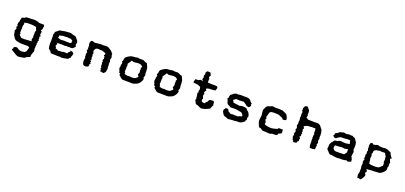

<svg xmlns="http://www.w3.org/2000/svg" viewBox="29 -1747 6537 3098"><g transform="rotate(20 3298.0 -198.0)"><path d="M367.2 -420.9C352.5 -423.8 337.9 -425.8 326.2 -425.8H322.3C309.6 -424.8 301.8 -424.8 297.9 -423.8C293 -422.9 286.1 -422.9 274.4 -422.9C262.7 -423.8 246.1 -422.9 223.6 -420.9C207 -418.9 198.2 -418.9 196.3 -420.9C194.3 -421.9 186.5 -416 171.9 -403.3C168 -400.4 163.1 -399.4 155.3 -398.4C147.5 -397.5 136.7 -393.6 124 -386.7C117.2 -359.4 113.3 -345.7 113.3 -344.7C113.3 -343.8 112.3 -335.9 110.4 -318.4C109.4 -314.5 108.4 -310.5 104.5 -306.6C100.6 -303.7 98.6 -293 96.7 -274.4C95.7 -264.6 95.7 -258.8 94.7 -257.8C93.8 -255.9 98.6 -250 109.4 -239.3C94.7 -227.5 88.9 -219.7 92.8 -213.9C96.7 -209 99.6 -203.1 102.5 -198.2C104.5 -195.3 104.5 -191.4 101.6 -184.6C98.6 -177.7 93.8 -168.9 87.9 -157.2C86.9 -155.3 86.9 -154.3 86.9 -152.3C86.9 -149.4 87.9 -145.5 90.8 -141.6C94.7 -135.7 97.7 -122.1 98.6 -101.6C98.6 -94.7 101.6 -85.9 108.4 -75.2C114.3 -64.5 118.2 -56.6 121.1 -52.7C127 -42 131.8 -35.2 134.8 -32.2C138.7 -29.3 145.5 -23.4 153.3 -15.6C157.2 -11.7 161.1 -9.8 166 -8.8C170.9 -7.8 187.5 -3.9 213.9 2.9C224.6 5.9 236.3 6.8 251 7.8C264.6 8.8 274.4 8.8 278.3 8.8C294.9 9.8 304.7 8.8 307.6 8.8C310.5 9.8 323.2 9.8 344.7 8.8C366.2 7.8 378.9 8.8 380.9 10.7C382.8 11.7 388.7 16.6 401.4 25.4C395.5 46.9 391.6 61.5 389.6 68.4C387.7 75.2 385.7 84 382.8 94.7C376 99.6 372.1 101.6 371.1 102.5C370.1 101.6 367.2 107.4 361.3 116.2C336.9 121.1 324.2 123 321.3 124C318.4 125 308.6 125 291 124C268.6 118.2 257.8 115.2 256.8 115.2C254.9 114.3 246.1 108.4 231.4 96.7C222.7 89.8 212.9 86.9 201.2 89.8C188.5 92.8 176.8 96.7 165 101.6C164.1 114.3 164.1 120.1 164.1 121.1C164.1 122.1 159.2 130.9 148.4 148.4C156.2 156.2 160.2 159.2 161.1 160.2C162.1 160.2 170.9 166 187.5 174.8C191.4 176.8 199.2 181.6 210.9 189.5C222.7 196.3 230.5 201.2 235.4 204.1C248 211.9 257.8 216.8 263.7 217.8C269.5 218.8 279.3 220.7 293 222.7C294.9 222.7 304.7 220.7 322.3 217.8C340.8 213.9 352.5 212.9 359.4 211.9C374 210.9 386.7 207 395.5 200.2C404.3 193.4 409.2 187.5 412.1 185.5C415 181.6 418.9 180.7 421.9 180.7C424.8 179.7 440.4 173.8 469.7 161.1C470.7 144.5 469.7 135.7 469.7 134.8C469.7 133.8 472.7 125 477.5 106.4C476.6 105.5 479.5 97.7 485.4 83C491.2 69.3 494.1 61.5 495.1 60.5C497.1 56.6 497.1 51.8 495.1 45.9C494.1 40 492.2 28.3 490.2 11.7C489.3 4.9 490.2 1 492.2 -1C494.1 -2.9 494.1 -9.8 490.2 -23.4C489.3 -25.4 490.2 -31.2 493.2 -42C495.1 -52.7 496.1 -61.5 497.1 -68.4C498 -73.2 496.1 -76.2 492.2 -79.1C488.3 -81.1 491.2 -87.9 502.9 -98.6C497.1 -106.4 494.1 -112.3 495.1 -114.3C496.1 -117.2 501 -124 508.8 -136.7C510.7 -138.7 507.8 -141.6 502.9 -146.5C498 -151.4 498 -161.1 503.9 -176.8C501 -181.6 498 -185.5 496.1 -188.5C494.1 -191.4 499 -197.3 509.8 -209C511.7 -211.9 513.7 -212.9 513.7 -214.8C514.6 -217.8 510.7 -219.7 504.9 -220.7C496.1 -221.7 493.2 -231.4 499 -252C504.9 -273.4 505.9 -285.2 500 -289.1C494.1 -293 489.3 -297.9 483.4 -302.7C480.5 -304.7 481.4 -304.7 486.3 -306.6C490.2 -308.6 496.1 -316.4 502.9 -330.1C504.9 -333 503.9 -336.9 502.9 -342.8C501 -348.6 502.9 -360.4 509.8 -377C511.7 -380.9 510.7 -382.8 504.9 -384.8C500 -385.7 500 -391.6 506.8 -402.3C479.5 -403.3 463.9 -404.3 459 -404.3H420.9C417 -404.3 411.1 -406.2 405.3 -410.2C399.4 -414.1 386.7 -417 367.2 -420.9ZM188.5 -325.2C219.7 -333 236.3 -336.9 237.3 -336.9H276.4H313.5C331.1 -336.9 344.7 -335.9 352.5 -334C368.2 -331.1 378.9 -328.1 385.7 -326.2C392.6 -323.2 396.5 -321.3 396.5 -318.4C397.5 -302.7 400.4 -293 406.2 -287.1C412.1 -282.2 414.1 -277.3 412.1 -273.4C403.3 -251 399.4 -239.3 400.4 -238.3C401.4 -236.3 400.4 -235.4 401.4 -234.4C405.3 -216.8 406.2 -208 404.3 -207C402.3 -206.1 401.4 -201.2 401.4 -191.4C400.4 -176.8 400.4 -168 403.3 -163.1C406.2 -158.2 407.2 -153.3 405.3 -149.4C397.5 -131.8 392.6 -121.1 393.6 -119.1C394.5 -117.2 398.4 -106.4 403.3 -83H392.6C391.6 -82 390.6 -82 389.6 -83C343.8 -81.1 316.4 -79.1 307.6 -78.1C299.8 -77.1 291 -76.2 281.2 -76.2C267.6 -76.2 254.9 -76.2 242.2 -77.1C229.5 -77.1 220.7 -80.1 215.8 -86.9C205.1 -101.6 196.3 -110.4 190.4 -113.3C184.6 -115.2 183.6 -118.2 186.5 -122.1C194.3 -134.8 195.3 -140.6 190.4 -142.6C185.5 -143.6 182.6 -148.4 182.6 -155.3C182.6 -164.1 183.6 -173.8 182.6 -181.6C181.6 -189.5 181.6 -196.3 182.6 -202.1C187.5 -219.7 188.5 -230.5 186.5 -232.4C184.6 -234.4 182.6 -239.3 183.6 -248C185.5 -266.6 186.5 -276.4 186.5 -277.3C185.5 -277.3 189.5 -286.1 197.3 -306.6C190.4 -314.5 186.5 -320.3 187.5 -321.3C187.5 -322.3 187.5 -323.2 188.5 -325.2Z M966.8 -421.9C960 -424.8 952.1 -425.8 943.4 -425.8C938.5 -425.8 932.6 -425.8 925.8 -424.8C909.2 -422.9 886.7 -420.9 856.4 -419.9C854.5 -419.9 845.7 -418 829.1 -414.1C812.5 -411.1 801.8 -409.2 794.9 -408.2C777.3 -406.2 766.6 -403.3 762.7 -400.4C759.8 -397.5 752.9 -392.6 744.1 -385.7C740.2 -382.8 733.4 -377 725.6 -369.1C716.8 -362.3 710 -358.4 706.1 -354.5C700.2 -349.6 699.2 -344.7 704.1 -340.8C709 -336.9 705.1 -327.1 692.4 -310.5C691.4 -308.6 690.4 -307.6 690.4 -306.6C689.5 -305.7 690.4 -305.7 693.4 -304.7C697.3 -303.7 699.2 -302.7 696.3 -300.8V-275.4C697.3 -268.6 696.3 -258.8 696.3 -246.1C697.3 -196.3 698.2 -171.9 696.3 -170.9C695.3 -170.9 694.3 -157.2 695.3 -130.9C695.3 -128.9 696.3 -120.1 699.2 -104.5C702.1 -88.9 703.1 -78.1 704.1 -74.2C705.1 -71.3 707 -66.4 712.9 -61.5C717.8 -56.6 725.6 -49.8 737.3 -42H740.2C742.2 -41 747.1 -31.2 758.8 -10.7C780.3 -8.8 791 -7.8 792 -6.8H819.3C830.1 -6.8 835 -6.8 835.9 -5.9C836.9 -4.9 852.5 -3.9 883.8 -3.9C899.4 -3.9 907.2 -3.9 908.2 -5.9C909.2 -7.8 920.9 -5.9 943.4 0H946.3C950.2 0 957 -1 967.8 -2.9C981.4 -4.9 992.2 -6.8 1001 -7.8C1011.7 -8.8 1022.5 -10.7 1035.2 -14.6C1047.9 -18.6 1054.7 -20.5 1055.7 -20.5C1058.6 -21.5 1059.6 -25.4 1061.5 -30.3C1062.5 -34.2 1070.3 -41 1085.9 -49.8C1087.9 -51.8 1087.9 -53.7 1085.9 -58.6C1084 -63.5 1087.9 -73.2 1097.7 -87.9C1099.6 -91.8 1100.6 -95.7 1098.6 -99.6C1096.7 -103.5 1100.6 -110.4 1108.4 -122.1C1094.7 -139.6 1086.9 -148.4 1085 -148.4C1084 -148.4 1068.4 -152.3 1040 -160.2L1043 -155.3C1042 -156.2 1044.9 -152.3 1050.8 -144.5C1033.2 -129.9 1024.4 -123 1023.4 -123C1024.4 -122.1 1020.5 -115.2 1011.7 -102.5C1008.8 -97.7 1004.9 -95.7 1000 -96.7C995.1 -98.6 979.5 -98.6 950.2 -99.6C942.4 -99.6 938.5 -98.6 937.5 -95.7C936.5 -93.8 926.8 -91.8 908.2 -90.8C896.5 -89.8 890.6 -90.8 889.6 -93.8C888.7 -95.7 878.9 -92.8 858.4 -85.9C855.5 -84 851.6 -86.9 846.7 -92.8C841.8 -98.6 829.1 -104.5 806.6 -108.4C802.7 -108.4 801.8 -110.4 806.6 -114.3C810.5 -119.1 806.6 -129.9 793.9 -144.5C792 -146.5 791 -148.4 792 -152.3C793 -156.2 798.8 -167 809.6 -186.5L797.9 -196.3L792 -200.2C823.2 -201.2 842.8 -201.2 849.6 -202.1C855.5 -202.1 871.1 -202.1 895.5 -201.2C911.1 -200.2 919.9 -200.2 920.9 -198.2C921.9 -196.3 933.6 -199.2 958 -204.1C965.8 -206.1 971.7 -205.1 972.7 -202.1C973.6 -199.2 985.4 -200.2 1009.8 -203.1C1018.6 -205.1 1025.4 -204.1 1027.3 -201.2C1029.3 -198.2 1042 -200.2 1065.4 -206.1L1089.8 -229.5C1091.8 -231.4 1095.7 -236.3 1103.5 -245.1C1097.7 -259.8 1094.7 -266.6 1093.8 -267.6C1093.8 -268.6 1093.8 -270.5 1092.8 -274.4C1091.8 -278.3 1091.8 -281.2 1093.8 -285.2C1095.7 -288.1 1096.7 -299.8 1100.6 -320.3C1093.8 -335 1090.8 -341.8 1090.8 -342.8C1090.8 -343.8 1085.9 -350.6 1075.2 -364.3C1071.3 -368.2 1070.3 -369.1 1069.3 -369.1C1068.4 -370.1 1064.5 -376 1056.6 -386.7C1052.7 -393.6 1046.9 -397.5 1041 -400.4C1035.2 -402.3 1028.3 -404.3 1021.5 -406.2C1013.7 -409.2 1008.8 -411.1 1005.9 -409.2C1003.9 -407.2 990.2 -411.1 966.8 -421.9ZM908.2 -340.8C922.9 -343.8 931.6 -343.8 934.6 -340.8C937.5 -338.9 943.4 -337.9 954.1 -337.9C975.6 -338.9 986.3 -338.9 987.3 -336.9C988.3 -335 1000 -328.1 1022.5 -313.5C1016.6 -309.6 1013.7 -307.6 1014.6 -306.6C1014.6 -304.7 1014.6 -296.9 1016.6 -281.2C1010.7 -277.3 1007.8 -274.4 1006.8 -274.4C1006.8 -275.4 1004.9 -273.4 1001 -269.5C955.1 -268.6 930.7 -268.6 928.7 -269.5C926.8 -270.5 920.9 -270.5 910.2 -271.5C874 -272.5 856.4 -271.5 855.5 -268.6C855.5 -265.6 850.6 -265.6 839.8 -268.6C820.3 -272.5 811.5 -274.4 810.5 -275.4C809.6 -275.4 800.8 -279.3 783.2 -286.1C790 -301.8 793 -309.6 793 -310.5C793 -311.5 793 -316.4 792 -327.1C825.2 -332 841.8 -335.9 843.8 -337.9C845.7 -339.8 849.6 -340.8 858.4 -339.8C862.3 -338.9 870.1 -339.8 880.9 -339.8C890.6 -338.9 899.4 -338.9 908.2 -340.8Z M1357.4 -414.1C1347.7 -415 1341.8 -417 1340.8 -420.9C1339.8 -422.9 1336.9 -423.8 1331.1 -423.8C1325.2 -423.8 1317.4 -422.9 1306.6 -420.9C1299.8 -409.2 1295.9 -403.3 1295.9 -402.3C1296.9 -401.4 1293.9 -393.6 1290 -377C1291 -359.4 1292 -350.6 1292 -349.6C1291 -348.6 1293.9 -343.8 1299.8 -333C1302.7 -327.1 1302.7 -324.2 1298.8 -323.2C1294.9 -322.3 1294.9 -312.5 1298.8 -293.9C1300.8 -284.2 1299.8 -274.4 1296.9 -266.6C1293.9 -258.8 1292 -252.9 1291 -250C1289.1 -246.1 1291 -244.1 1296.9 -241.2C1302.7 -238.3 1306.6 -229.5 1305.7 -215.8C1304.7 -211.9 1302.7 -208 1298.8 -204.1C1294.9 -200.2 1294.9 -190.4 1299.8 -173.8C1298.8 -153.3 1298.8 -143.6 1299.8 -142.6C1299.8 -141.6 1301.8 -136.7 1307.6 -128.9C1309.6 -126 1309.6 -121.1 1305.7 -116.2C1301.8 -111.3 1299.8 -99.6 1300.8 -83C1300.8 -70.3 1300.8 -64.5 1299.8 -63.5C1298.8 -61.5 1301.8 -46.9 1309.6 -18.6H1313.5L1325.2 -5.9C1348.6 -2 1359.4 0 1360.4 0C1361.3 -1 1375 -4.9 1402.3 -13.7V-24.4C1403.3 -25.4 1406.2 -28.3 1412.1 -35.2C1412.1 -36.1 1409.2 -37.1 1403.3 -40C1398.4 -43 1401.4 -47.9 1412.1 -56.6C1420.9 -63.5 1422.9 -70.3 1418 -76.2C1414.1 -82 1411.1 -86.9 1408.2 -89.8C1418 -99.6 1419.9 -105.5 1414.1 -108.4C1408.2 -111.3 1404.3 -113.3 1400.4 -116.2C1397.5 -118.2 1399.4 -121.1 1406.2 -123C1413.1 -125 1414.1 -135.7 1408.2 -155.3C1404.3 -168.9 1401.4 -176.8 1402.3 -179.7C1403.3 -181.6 1406.2 -187.5 1410.2 -196.3C1412.1 -200.2 1410.2 -203.1 1403.3 -205.1C1396.5 -207 1397.5 -214.8 1405.3 -229.5C1407.2 -232.4 1408.2 -237.3 1406.2 -244.1C1404.3 -252 1401.4 -262.7 1396.5 -276.4C1393.6 -284.2 1395.5 -293 1401.4 -300.8L1415 -321.3C1424.8 -327.1 1429.7 -331.1 1429.7 -332C1430.7 -332 1440.4 -333 1459 -335.9C1469.7 -337.9 1474.6 -336.9 1475.6 -334C1476.6 -331.1 1491.2 -331.1 1520.5 -333C1523.4 -333 1534.2 -330.1 1551.8 -323.2C1569.3 -317.4 1581.1 -312.5 1585.9 -310.5C1590.8 -297.9 1591.8 -292 1590.8 -291C1589.8 -290 1587.9 -288.1 1585 -283.2C1583 -279.3 1581.1 -275.4 1578.1 -271.5C1575.2 -266.6 1581.1 -260.7 1594.7 -253.9C1596.7 -252.9 1596.7 -251 1593.8 -248C1591.8 -244.1 1593.8 -234.4 1597.7 -219.7C1599.6 -212.9 1596.7 -209 1591.8 -209C1585.9 -208 1584 -201.2 1585 -185.5C1585.9 -181.6 1587.9 -178.7 1592.8 -176.8C1597.7 -174.8 1596.7 -169.9 1589.8 -161.1C1586.9 -158.2 1586.9 -155.3 1589.8 -151.4C1591.8 -147.5 1592.8 -136.7 1594.7 -116.2C1595.7 -105.5 1595.7 -98.6 1592.8 -97.7C1590.8 -95.7 1595.7 -85 1607.4 -63.5C1604.5 -61.5 1601.6 -58.6 1598.6 -54.7C1594.7 -50.8 1601.6 -42 1618.2 -26.4C1609.4 -22.5 1605.5 -21.5 1604.5 -20.5C1603.5 -20.5 1601.6 -16.6 1597.7 -10.7C1625 -4.9 1641.6 -2.9 1645.5 -2C1649.4 -1 1656.2 0 1667 2C1683.6 -13.7 1691.4 -20.5 1691.4 -21.5C1691.4 -22.5 1695.3 -28.3 1702.1 -41C1703.1 -43 1703.1 -45.9 1701.2 -50.8C1700.2 -55.7 1702.1 -66.4 1708 -83V-86.9C1708 -90.8 1707 -94.7 1705.1 -99.6C1702.1 -105.5 1701.2 -118.2 1704.1 -136.7C1705.1 -143.6 1705.1 -146.5 1703.1 -147.5C1701.2 -147.5 1701.2 -159.2 1700.2 -181.6C1700.2 -192.4 1701.2 -197.3 1704.1 -198.2C1707 -199.2 1705.1 -210 1696.3 -228.5C1694.3 -232.4 1693.4 -236.3 1695.3 -239.3C1697.3 -243.2 1700.2 -253.9 1705.1 -271.5C1706.1 -274.4 1706.1 -277.3 1704.1 -281.2C1702.1 -285.2 1700.2 -294.9 1696.3 -310.5C1693.4 -323.2 1693.4 -331.1 1696.3 -333C1699.2 -335.9 1692.4 -341.8 1678.7 -354.5C1669.9 -367.2 1666 -373 1665 -374C1664.1 -375 1658.2 -379.9 1645.5 -388.7C1613.3 -411.1 1590.8 -422.9 1580.1 -421.9C1569.3 -420.9 1558.6 -420.9 1546.9 -421.9C1535.2 -421.9 1529.3 -421.9 1527.3 -419.9C1526.4 -418 1511.7 -418.9 1483.4 -421.9C1472.7 -422.9 1467.8 -422.9 1467.8 -421.9C1466.8 -419.9 1449.2 -418.9 1415 -417C1403.3 -416 1396.5 -416 1395.5 -413.1C1394.5 -411.1 1382.8 -411.1 1357.4 -414.1Z M2142.6 -416C2131.8 -416 2123 -418 2115.2 -420.9C2113.3 -421.9 2110.4 -421.9 2106.4 -421.9C2098.6 -421.9 2087.9 -419.9 2074.2 -416C2066.4 -413.1 2061.5 -413.1 2059.6 -414.1C2058.6 -415 2043.9 -413.1 2015.6 -410.2C2005.9 -409.2 1996.1 -407.2 1985.4 -402.3L1961.9 -390.6C1953.1 -385.7 1944.3 -379.9 1935.5 -373C1926.8 -367.2 1921.9 -363.3 1918.9 -360.4C1913.1 -355.5 1909.2 -350.6 1906.2 -345.7C1903.3 -339.8 1901.4 -332 1899.4 -321.3C1898.4 -311.5 1898.4 -306.6 1899.4 -305.7C1901.4 -303.7 1896.5 -295.9 1887.7 -281.2C1882.8 -274.4 1884.8 -268.6 1891.6 -266.6C1898.4 -264.6 1899.4 -254.9 1894.5 -236.3C1892.6 -227.5 1890.6 -222.7 1888.7 -222.7C1885.7 -221.7 1886.7 -213.9 1890.6 -198.2C1891.6 -195.3 1890.6 -193.4 1887.7 -189.5C1884.8 -186.5 1883.8 -180.7 1883.8 -170.9V-160.2C1887.7 -147.5 1888.7 -141.6 1888.7 -140.6C1887.7 -139.6 1892.6 -131.8 1901.4 -116.2C1904.3 -113.3 1903.3 -109.4 1899.4 -104.5C1895.5 -98.6 1905.3 -90.8 1927.7 -81.1C1923.8 -76.2 1921.9 -73.2 1919.9 -71.3C1918 -69.3 1920.9 -62.5 1927.7 -53.7C1933.6 -46.9 1941.4 -40 1949.2 -33.2C1957 -26.4 1961.9 -21.5 1965.8 -18.6C1977.5 -9.8 1984.4 -4.9 1985.4 -4.9C1986.3 -3.9 1996.1 -3.9 2016.6 -2.9C2027.3 -2 2034.2 -2 2037.1 -2.9C2039.1 -3.9 2054.7 -3.9 2082 -2C2090.8 -1 2101.6 -2 2112.3 -2C2123 -2 2136.7 -2 2155.3 -1H2156.2C2168.9 -1 2180.7 -2.9 2189.5 -5.9C2198.2 -9.8 2207 -12.7 2214.8 -15.6C2231.4 -21.5 2240.2 -24.4 2242.2 -26.4C2244.1 -28.3 2251 -33.2 2261.7 -42C2268.6 -46.9 2275.4 -54.7 2281.2 -63.5C2287.1 -72.3 2291 -79.1 2293.9 -83C2298.8 -90.8 2302.7 -99.6 2305.7 -111.3L2310.5 -127C2313.5 -134.8 2310.5 -139.6 2304.7 -141.6C2298.8 -143.6 2299.8 -153.3 2306.6 -169.9C2311.5 -182.6 2314.5 -189.5 2314.5 -191.4C2314.5 -193.4 2312.5 -201.2 2310.5 -216.8C2308.6 -228.5 2308.6 -233.4 2307.6 -234.4C2306.6 -235.4 2306.6 -247.1 2307.6 -270.5C2308.6 -273.4 2307.6 -279.3 2305.7 -289.1C2304.7 -298.8 2303.7 -308.6 2301.8 -320.3C2301.8 -321.3 2301.8 -321.3 2302.7 -322.3C2302.7 -324.2 2292 -345.7 2271.5 -387.7L2263.7 -391.6L2239.3 -395.5C2236.3 -396.5 2234.4 -397.5 2232.4 -400.4C2230.5 -402.3 2220.7 -407.2 2204.1 -415C2199.2 -417 2194.3 -418 2191.4 -417C2189.5 -416 2172.9 -415 2142.6 -416ZM2029.3 -345.7C2046.9 -338.9 2055.7 -335 2057.6 -334C2058.6 -332 2061.5 -332 2066.4 -333C2093.8 -334 2107.4 -334 2108.4 -335.9C2108.4 -336.9 2113.3 -336.9 2125 -338.9C2140.6 -340.8 2150.4 -340.8 2154.3 -339.8C2157.2 -339.8 2169.9 -337.9 2192.4 -332C2201.2 -325.2 2206.1 -321.3 2207 -320.3C2207 -319.3 2211.9 -315.4 2220.7 -306.6C2208 -286.1 2204.1 -274.4 2208 -272.5C2211.9 -270.5 2213.9 -264.6 2210.9 -253.9C2207 -239.3 2207 -228.5 2210.9 -222.7C2213.9 -216.8 2214.8 -211.9 2212.9 -208C2206.1 -185.5 2202.1 -172.9 2200.2 -170.9C2197.3 -168.9 2197.3 -167 2200.2 -162.1C2209 -148.4 2214.8 -142.6 2215.8 -141.6L2218.8 -130.9C2200.2 -114.3 2187.5 -104.5 2181.6 -100.6C2176.8 -96.7 2171.9 -93.8 2167 -92.8C2162.1 -91.8 2153.3 -91.8 2140.6 -89.8C2127.9 -87.9 2117.2 -87.9 2105.5 -89.8C2080.1 -93.8 2066.4 -94.7 2065.4 -91.8C2063.5 -88.9 2058.6 -87.9 2049.8 -89.8C2042 -90.8 2030.3 -92.8 2015.6 -95.7C2001 -98.6 1993.2 -101.6 1994.1 -105.5C1997.1 -122.1 1995.1 -130.9 1990.2 -131.8C1985.4 -132.8 1982.4 -136.7 1983.4 -144.5C1983.4 -164.1 1984.4 -174.8 1985.4 -176.8C1986.3 -178.7 1986.3 -182.6 1986.3 -187.5C1986.3 -202.1 1986.3 -211.9 1985.4 -216.8C1984.4 -221.7 1984.4 -225.6 1986.3 -228.5C1992.2 -242.2 1992.2 -252 1987.3 -257.8C1983.4 -264.6 1982.4 -269.5 1983.4 -272.5C1991.2 -289.1 1996.1 -297.9 1997.1 -296.9C1999 -295.9 2002.9 -300.8 2009.8 -311.5C2019.5 -325.2 2024.4 -332 2024.4 -333C2024.4 -332 2026.4 -336.9 2029.3 -345.7Z M2742.2 -416C2731.4 -416 2722.7 -418 2714.8 -420.9C2712.9 -421.9 2710 -421.9 2706.1 -421.9C2698.2 -421.9 2687.5 -419.9 2673.8 -416C2666 -413.1 2661.1 -413.1 2659.2 -414.1C2658.2 -415 2643.6 -413.1 2615.2 -410.2C2605.5 -409.2 2595.7 -407.2 2585 -402.3L2561.5 -390.6C2552.7 -385.7 2543.9 -379.9 2535.2 -373C2526.4 -367.2 2521.5 -363.3 2518.6 -360.4C2512.7 -355.5 2508.8 -350.6 2505.9 -345.7C2502.9 -339.8 2501 -332 2499 -321.3C2498 -311.5 2498 -306.6 2499 -305.7C2501 -303.7 2496.1 -295.9 2487.3 -281.2C2482.4 -274.4 2484.4 -268.6 2491.2 -266.6C2498 -264.6 2499 -254.9 2494.1 -236.3C2492.2 -227.5 2490.2 -222.7 2488.3 -222.7C2485.4 -221.7 2486.3 -213.9 2490.2 -198.2C2491.2 -195.3 2490.2 -193.4 2487.3 -189.5C2484.4 -186.5 2483.4 -180.7 2483.4 -170.9V-160.2C2487.3 -147.5 2488.3 -141.6 2488.3 -140.6C2487.3 -139.6 2492.2 -131.8 2501 -116.2C2503.9 -113.3 2502.9 -109.4 2499 -104.5C2495.1 -98.6 2504.9 -90.8 2527.3 -81.1C2523.4 -76.2 2521.5 -73.2 2519.5 -71.3C2517.6 -69.3 2520.5 -62.5 2527.3 -53.7C2533.2 -46.9 2541 -40 2548.8 -33.2C2556.6 -26.4 2561.5 -21.5 2565.4 -18.6C2577.1 -9.8 2584 -4.9 2585 -4.9C2585.9 -3.9 2595.7 -3.9 2616.2 -2.9C2627 -2 2633.8 -2 2636.7 -2.9C2638.7 -3.9 2654.3 -3.9 2681.6 -2C2690.4 -1 2701.2 -2 2711.9 -2C2722.7 -2 2736.3 -2 2754.9 -1H2755.9C2768.6 -1 2780.3 -2.9 2789.1 -5.9C2797.9 -9.8 2806.6 -12.7 2814.5 -15.6C2831.1 -21.5 2839.8 -24.4 2841.8 -26.4C2843.8 -28.3 2850.6 -33.2 2861.3 -42C2868.2 -46.9 2875 -54.7 2880.9 -63.5C2886.7 -72.3 2890.6 -79.1 2893.6 -83C2898.4 -90.8 2902.3 -99.6 2905.3 -111.3L2910.2 -127C2913.1 -134.8 2910.2 -139.6 2904.3 -141.6C2898.4 -143.6 2899.4 -153.3 2906.2 -169.9C2911.1 -182.6 2914.1 -189.5 2914.1 -191.4C2914.1 -193.4 2912.1 -201.2 2910.2 -216.8C2908.2 -228.5 2908.2 -233.4 2907.2 -234.4C2906.2 -235.4 2906.2 -247.1 2907.2 -270.5C2908.2 -273.4 2907.2 -279.3 2905.3 -289.1C2904.3 -298.8 2903.3 -308.6 2901.4 -320.3C2901.4 -321.3 2901.4 -321.3 2902.3 -322.3C2902.3 -324.2 2891.6 -345.7 2871.1 -387.7L2863.3 -391.6L2838.9 -395.5C2835.9 -396.5 2834 -397.5 2832 -400.4C2830.1 -402.3 2820.3 -407.2 2803.7 -415C2798.8 -417 2793.9 -418 2791 -417C2789.1 -416 2772.5 -415 2742.2 -416ZM2628.9 -345.7C2646.5 -338.9 2655.3 -335 2657.2 -334C2658.2 -332 2661.1 -332 2666 -333C2693.4 -334 2707 -334 2708 -335.9C2708 -336.9 2712.9 -336.9 2724.6 -338.9C2740.2 -340.8 2750 -340.8 2753.9 -339.8C2756.8 -339.8 2769.5 -337.9 2792 -332C2800.8 -325.2 2805.7 -321.3 2806.6 -320.3C2806.6 -319.3 2811.5 -315.4 2820.3 -306.6C2807.6 -286.1 2803.7 -274.4 2807.6 -272.5C2811.5 -270.5 2813.5 -264.6 2810.5 -253.9C2806.6 -239.3 2806.6 -228.5 2810.5 -222.7C2813.5 -216.8 2814.5 -211.9 2812.5 -208C2805.7 -185.5 2801.8 -172.9 2799.8 -170.9C2796.9 -168.9 2796.9 -167 2799.8 -162.1C2808.6 -148.4 2814.5 -142.6 2815.4 -141.6L2818.4 -130.9C2799.8 -114.3 2787.1 -104.5 2781.2 -100.6C2776.4 -96.7 2771.5 -93.8 2766.6 -92.8C2761.7 -91.8 2752.9 -91.8 2740.2 -89.8C2727.5 -87.9 2716.8 -87.9 2705.1 -89.8C2679.7 -93.8 2666 -94.7 2665 -91.8C2663.1 -88.9 2658.2 -87.9 2649.4 -89.8C2641.6 -90.8 2629.9 -92.8 2615.2 -95.7C2600.6 -98.6 2592.8 -101.6 2593.8 -105.5C2596.7 -122.1 2594.7 -130.9 2589.8 -131.8C2585 -132.8 2582 -136.7 2583 -144.5C2583 -164.1 2584 -174.8 2585 -176.8C2585.9 -178.7 2585.9 -182.6 2585.9 -187.5C2585.9 -202.1 2585.9 -211.9 2585 -216.8C2584 -221.7 2584 -225.6 2585.9 -228.5C2591.8 -242.2 2591.8 -252 2586.9 -257.8C2583 -264.6 2582 -269.5 2583 -272.5C2590.8 -289.1 2595.7 -297.9 2596.7 -296.9C2598.6 -295.9 2602.5 -300.8 2609.4 -311.5C2619.1 -325.2 2624 -332 2624 -333C2624 -332 2626 -336.9 2628.9 -345.7Z M3293.9 -594.7C3266.6 -598.6 3252 -601.6 3251 -600.6C3249 -600.6 3243.2 -599.6 3232.4 -598.6C3221.7 -583 3215.8 -574.2 3214.8 -572.3C3212.9 -571.3 3213.9 -561.5 3216.8 -543.9C3217.8 -540 3215.8 -536.1 3211.9 -531.2C3208 -526.4 3207 -518.6 3206.1 -504.9C3206.1 -501 3208 -497.1 3212.9 -493.2C3217.8 -489.3 3212.9 -480.5 3198.2 -468.8C3201.2 -466.8 3205.1 -464.8 3209 -460.9C3212.9 -457 3209 -452.1 3198.2 -445.3C3210.9 -437.5 3216.8 -432.6 3217.8 -431.6C3216.8 -431.6 3217.8 -429.7 3221.7 -424.8C3195.3 -429.7 3182.6 -431.6 3180.7 -432.6C3179.7 -433.6 3170.9 -429.7 3154.3 -420.9C3154.3 -419.9 3153.3 -418.9 3150.4 -417C3147.5 -415 3129.9 -414.1 3097.7 -415C3094.7 -415 3094.7 -414.1 3095.7 -410.2C3097.7 -407.2 3092.8 -394.5 3083 -373C3085.9 -366.2 3086.9 -362.3 3086.9 -361.3C3087.9 -360.4 3085.9 -357.4 3083 -352.5C3117.2 -347.7 3134.8 -345.7 3135.7 -345.7C3135.7 -344.7 3145.5 -344.7 3165 -343.8C3168.9 -344.7 3172.9 -341.8 3177.7 -336.9C3182.6 -332 3191.4 -329.1 3205.1 -327.1C3209 -326.2 3210.9 -324.2 3210.9 -320.3C3210.9 -316.4 3213.9 -305.7 3217.8 -289.1C3219.7 -282.2 3217.8 -273.4 3213.9 -264.6C3210.9 -254.9 3209 -248 3207 -245.1C3209 -244.1 3212.9 -242.2 3216.8 -238.3C3220.7 -234.4 3217.8 -229.5 3207 -224.6C3202.1 -221.7 3201.2 -217.8 3203.1 -211.9C3205.1 -207 3205.1 -203.1 3207 -200.2C3208 -197.3 3208 -194.3 3207 -190.4C3206.1 -186.5 3208 -179.7 3210.9 -168.9C3210.9 -168 3211.9 -163.1 3212.9 -151.4C3213.9 -139.6 3213.9 -133.8 3213.9 -132.8C3215.8 -122.1 3216.8 -117.2 3216.8 -116.2C3217.8 -116.2 3214.8 -110.4 3210 -97.7C3208 -93.8 3209 -89.8 3213.9 -86.9C3218.8 -83 3224.6 -73.2 3230.5 -55.7C3235.4 -43.9 3241.2 -37.1 3249 -35.2C3255.9 -34.2 3264.6 -33.2 3272.5 -31.2C3273.4 -30.3 3281.2 -27.3 3294.9 -20.5C3308.6 -13.7 3317.4 -9.8 3321.3 -7.8C3330.1 -3.9 3338.9 -2 3346.7 -2C3350.6 -2 3353.5 -2 3357.4 -2.9C3368.2 -5.9 3375 -6.8 3378.9 -8.8C3387.7 -11.7 3392.6 -12.7 3394.5 -11.7C3396.5 -9.8 3407.2 -14.6 3427.7 -23.4C3436.5 -27.3 3441.4 -29.3 3442.4 -30.3C3442.4 -31.2 3454.1 -35.2 3477.5 -45.9C3482.4 -48.8 3486.3 -55.7 3490.2 -68.4C3494.1 -81.1 3501 -95.7 3511.7 -113.3C3512.7 -114.3 3512.7 -114.3 3512.7 -116.2C3512.7 -118.2 3511.7 -122.1 3508.8 -126C3504.9 -130.9 3504.9 -141.6 3507.8 -156.2C3508.8 -161.1 3505.9 -164.1 3501 -167C3496.1 -169.9 3495.1 -175.8 3496.1 -184.6C3459 -181.6 3440.4 -180.7 3439.5 -180.7C3438.5 -181.6 3431.6 -177.7 3418 -169.9L3411.1 -152.3C3412.1 -152.3 3408.2 -147.5 3402.3 -137.7C3398.4 -130.9 3394.5 -127 3391.6 -128.9C3388.7 -130.9 3380.9 -121.1 3368.2 -97.7C3348.6 -99.6 3339.8 -100.6 3338.9 -100.6C3337.9 -100.6 3330.1 -103.5 3315.4 -110.4L3309.6 -134.8C3309.6 -135.7 3309.6 -138.7 3310.5 -144.5C3309.6 -150.4 3312.5 -153.3 3316.4 -155.3C3321.3 -156.2 3319.3 -164.1 3312.5 -178.7C3305.7 -193.4 3301.8 -201.2 3302.7 -202.1C3303.7 -203.1 3303.7 -209 3305.7 -220.7C3306.6 -226.6 3308.6 -229.5 3312.5 -231.4C3316.4 -233.4 3313.5 -241.2 3303.7 -254.9C3300.8 -258.8 3299.8 -263.7 3302.7 -269.5C3304.7 -275.4 3310.5 -284.2 3321.3 -297.9C3326.2 -303.7 3324.2 -307.6 3318.4 -309.6C3312.5 -312.5 3310.5 -320.3 3314.5 -334C3336.9 -338.9 3349.6 -342.8 3352.5 -343.8C3356.4 -344.7 3370.1 -344.7 3394.5 -345.7C3415 -346.7 3425.8 -346.7 3427.7 -347.7C3428.7 -347.7 3439.5 -348.6 3460.9 -351.6C3463.9 -358.4 3465.8 -365.2 3467.8 -369.1C3468.8 -374 3472.7 -384.8 3478.5 -401.4L3466.8 -418.9L3461.9 -424.8C3428.7 -427.7 3413.1 -428.7 3412.1 -428.7L3379.9 -426.8C3372.1 -425.8 3357.4 -426.8 3336.9 -428.7C3316.4 -430.7 3305.7 -431.6 3303.7 -431.6C3303.7 -434.6 3303.7 -441.4 3302.7 -453.1C3301.8 -463.9 3302.7 -469.7 3302.7 -470.7C3302.7 -482.4 3303.7 -488.3 3305.7 -489.3C3307.6 -491.2 3303.7 -499 3293.9 -513.7C3291 -517.6 3291 -522.5 3293.9 -526.4C3296.9 -530.3 3301.8 -540 3309.6 -557.6C3312.5 -564.5 3310.5 -568.4 3302.7 -567.4C3294.9 -567.4 3292 -576.2 3293.9 -594.7Z M4011.7 -417C3993.2 -421.9 3977.5 -423.8 3968.8 -421.9C3959 -420.9 3948.2 -420.9 3934.6 -421.9C3928.7 -422.9 3918 -422.9 3903.3 -422.9H3892.6H3861.3C3850.6 -422.9 3845.7 -421.9 3843.8 -418.9C3841.8 -417 3827.1 -417 3799.8 -419.9C3795.9 -420.9 3791 -418.9 3786.1 -416C3782.2 -413.1 3772.5 -409.2 3757.8 -403.3C3754.9 -402.3 3752 -400.4 3749 -395.5C3746.1 -390.6 3737.3 -383.8 3722.7 -375C3716.8 -372.1 3712.9 -367.2 3710 -360.4C3708 -353.5 3706.1 -345.7 3703.1 -337.9C3701.2 -332 3701.2 -328.1 3704.1 -325.2C3707 -323.2 3703.1 -316.4 3691.4 -305.7C3689.5 -303.7 3688.5 -301.8 3688.5 -298.8C3688.5 -296.9 3688.5 -295.9 3689.5 -294.9C3691.4 -291 3697.3 -279.3 3706.1 -257.8C3710 -250 3710.9 -245.1 3708 -244.1C3706.1 -243.2 3710.9 -233.4 3722.7 -214.8C3724.6 -210.9 3728.5 -209 3734.4 -208C3740.2 -206.1 3752 -199.2 3768.6 -188.5C3778.3 -181.6 3789.1 -178.7 3801.8 -179.7C3813.5 -180.7 3823.2 -180.7 3829.1 -181.6C3838.9 -182.6 3849.6 -182.6 3863.3 -181.6C3877 -180.7 3889.6 -179.7 3900.4 -178.7C3909.2 -177.7 3915 -176.8 3916 -174.8C3917 -172.9 3931.6 -169.9 3962.9 -167C3967.8 -166 3973.6 -164.1 3979.5 -159.2C3985.4 -154.3 3996.1 -142.6 4011.7 -122.1C4010.7 -121.1 4008.8 -120.1 4005.9 -119.1C4002.9 -118.2 4004.9 -114.3 4008.8 -105.5C3985.4 -99.6 3973.6 -96.7 3972.7 -96.7C3972.7 -95.7 3963.9 -91.8 3947.3 -85C3942.4 -82 3937.5 -82 3932.6 -83C3927.7 -84 3911.1 -83 3882.8 -84C3865.2 -84 3856.4 -85 3855.5 -85.9C3854.5 -86.9 3843.8 -85 3822.3 -80.1C3820.3 -79.1 3818.4 -81.1 3816.4 -85C3813.5 -88.9 3803.7 -93.8 3786.1 -100.6C3780.3 -102.5 3776.4 -106.4 3773.4 -112.3C3770.5 -118.2 3768.6 -124 3766.6 -128.9C3764.6 -132.8 3760.7 -136.7 3755.9 -139.6C3751 -142.6 3734.4 -143.6 3705.1 -145.5C3712.9 -135.7 3715.8 -129.9 3711.9 -127C3709 -124 3703.1 -120.1 3697.3 -116.2C3695.3 -115.2 3694.3 -112.3 3693.4 -107.4C3692.4 -101.6 3692.4 -93.8 3691.4 -83C3691.4 -80.1 3692.4 -76.2 3695.3 -72.3C3698.2 -68.4 3703.1 -59.6 3710 -45.9C3712.9 -39.1 3717.8 -31.2 3726.6 -24.4C3734.4 -18.6 3739.3 -15.6 3740.2 -14.6C3744.1 -11.7 3749 -9.8 3756.8 -8.8C3763.7 -7.8 3777.3 -2.9 3794.9 5.9C3801.8 8.8 3809.6 9.8 3817.4 9.8C3819.3 9.8 3820.3 9.8 3823.2 8.8C3835 7.8 3843.8 6.8 3850.6 5.9C3861.3 3.9 3874 3.9 3888.7 2.9H3918.9C3929.7 2.9 3935.5 2 3936.5 -1C3937.5 -2.9 3953.1 -2.9 3985.4 -2C4001 -2 4011.7 -3.9 4016.6 -5.9C4021.5 -7.8 4029.3 -10.7 4040 -15.6C4041 -15.6 4047.9 -20.5 4059.6 -30.3C4071.3 -39.1 4078.1 -43.9 4080.1 -45.9C4085.9 -48.8 4086.9 -51.8 4083 -54.7C4080.1 -57.6 4085.9 -66.4 4098.6 -81.1C4100.6 -84 4100.6 -87.9 4097.7 -93.8C4094.7 -99.6 4094.7 -111.3 4099.6 -127.9C4102.5 -138.7 4104.5 -144.5 4106.4 -145.5C4107.4 -146.5 4107.4 -146.5 4106.4 -147.5C4106.4 -150.4 4103.5 -156.2 4098.6 -166C4090.8 -185.5 4086.9 -195.3 4085.9 -196.3C4086.9 -196.3 4081.1 -202.1 4070.3 -214.8C4065.4 -220.7 4060.5 -223.6 4057.6 -222.7C4054.7 -221.7 4047.9 -230.5 4037.1 -247.1C4034.2 -251 4029.3 -253.9 4020.5 -255.9C4011.7 -258.8 3997.1 -259.8 3977.5 -261.7C3961.9 -263.7 3948.2 -262.7 3937.5 -260.7C3927.7 -257.8 3919.9 -255.9 3913.1 -253.9C3908.2 -252.9 3905.3 -252.9 3903.3 -253.9C3901.4 -254.9 3885.7 -256.8 3858.4 -260.7C3844.7 -262.7 3838.9 -262.7 3837.9 -262.7C3836.9 -261.7 3824.2 -264.6 3800.8 -268.6L3793.9 -289.1C3794.9 -290 3790 -294.9 3781.2 -305.7C3792 -314.5 3798.8 -319.3 3799.8 -320.3C3801.8 -321.3 3806.6 -326.2 3818.4 -334C3823.2 -337.9 3828.1 -338.9 3833 -337.9C3836.9 -337.9 3853.5 -336.9 3884.8 -334C3887.7 -334 3894.5 -335 3906.2 -335.9C3918 -336.9 3933.6 -336.9 3954.1 -336.9H3957C3959 -336.9 3972.7 -326.2 4000 -307.6C4008.8 -300.8 4014.6 -296.9 4013.7 -293.9C4012.7 -291 4026.4 -287.1 4055.7 -281.2C4067.4 -289.1 4072.3 -292 4072.3 -293L4085.9 -314.5C4088.9 -320.3 4087.9 -323.2 4082 -325.2C4077.1 -326.2 4077.1 -335 4084 -351.6C4085.9 -355.5 4084 -359.4 4077.1 -361.3C4071.3 -363.3 4062.5 -370.1 4051.8 -383.8C4043.9 -394.5 4040 -401.4 4040 -402.3C4039.1 -403.3 4030.3 -408.2 4011.7 -417Z M4605.5 -414.1C4599.6 -419.9 4575.2 -422.9 4533.2 -422.9H4469.7C4447.3 -426.8 4430.7 -428.7 4418.9 -428.7C4410.2 -428.7 4404.3 -427.7 4402.3 -424.8C4397.5 -419.9 4379.9 -413.1 4348.6 -404.3C4333 -400.4 4320.3 -386.7 4308.6 -362.3C4296.9 -337.9 4291 -323.2 4291 -318.4C4293 -294.9 4294.9 -274.4 4295.9 -258.8C4297.9 -243.2 4298.8 -232.4 4299.8 -228.5C4295.9 -196.3 4293.9 -178.7 4293 -175.8V-170.9C4292 -168.9 4292 -159.2 4290 -141.6V-137.7C4291 -119.1 4299.8 -90.8 4316.4 -54.7C4324.2 -37.1 4332 -29.3 4338.9 -32.2C4346.7 -35.2 4357.4 -31.2 4370.1 -20.5C4384.8 -7.8 4402.3 -1 4421.9 -2C4440.4 -2.9 4462.9 -1 4488.3 2C4498 2.9 4506.8 2.9 4513.7 2.9C4526.4 2.9 4535.2 1 4542 -2C4552.7 -6.8 4557.6 -8.8 4558.6 -9.8H4604.5C4634.8 -8.8 4652.3 -22.5 4657.2 -49.8C4689.5 -55.7 4705.1 -66.4 4705.1 -80.1V-82C4704.1 -97.7 4702.1 -113.3 4700.2 -130.9C4699.2 -130.9 4684.6 -130.9 4656.2 -131.8C4627 -132.8 4614.3 -126 4618.2 -112.3C4576.2 -100.6 4546.9 -92.8 4528.3 -90.8C4510.7 -87.9 4490.2 -88.9 4467.8 -92.8C4420.9 -99.6 4396.5 -108.4 4394.5 -119.1C4392.6 -130.9 4394.5 -137.7 4401.4 -142.6C4391.6 -165 4385.7 -178.7 4381.8 -182.6C4377.9 -186.5 4380.9 -194.3 4389.6 -204.1C4388.7 -214.8 4386.7 -220.7 4381.8 -223.6C4377 -226.6 4378.9 -241.2 4389.6 -266.6C4391.6 -283.2 4396.5 -299.8 4403.3 -315.4C4409.2 -332 4438.5 -339.8 4492.2 -337.9C4531.2 -336.9 4553.7 -335.9 4557.6 -333C4561.5 -331.1 4567.4 -328.1 4576.2 -325.2C4611.3 -313.5 4629.9 -303.7 4632.8 -295.9C4636.7 -289.1 4638.7 -284.2 4640.6 -282.2C4639.6 -282.2 4653.3 -284.2 4679.7 -287.1C4707 -289.1 4707 -316.4 4676.8 -369.1C4669.9 -382.8 4656.2 -393.6 4638.7 -399.4C4621.1 -405.3 4609.4 -410.2 4605.5 -414.1Z M4947.3 -619.1C4931.6 -617.2 4922.9 -615.2 4918.9 -613.3C4915 -611.3 4911.1 -609.4 4907.2 -606.4C4904.3 -604.5 4903.3 -601.6 4902.3 -596.7C4902.3 -591.8 4897.5 -583 4888.7 -570.3C4887.7 -568.4 4887.7 -567.4 4887.7 -565.4C4887.7 -563.5 4887.7 -561.5 4889.6 -558.6C4892.6 -553.7 4891.6 -543 4888.7 -527.3C4886.7 -520.5 4888.7 -516.6 4894.5 -516.6C4899.4 -516.6 4902.3 -510.7 4901.4 -497.1C4900.4 -489.3 4900.4 -484.4 4898.4 -483.4C4896.5 -482.4 4896.5 -471.7 4897.5 -453.1C4897.5 -445.3 4898.4 -440.4 4900.4 -438.5C4902.3 -436.5 4900.4 -429.7 4895.5 -417C4893.6 -413.1 4893.6 -408.2 4896.5 -402.3C4899.4 -396.5 4900.4 -385.7 4901.4 -369.1C4901.4 -364.3 4900.4 -360.4 4899.4 -357.4C4898.4 -355.5 4898.4 -345.7 4897.5 -328.1C4896.5 -315.4 4897.5 -307.6 4900.4 -306.6C4903.3 -305.7 4899.4 -295.9 4888.7 -277.3C4886.7 -274.4 4888.7 -273.4 4891.6 -270.5C4893.6 -267.6 4896.5 -257.8 4901.4 -243.2C4903.3 -235.4 4903.3 -230.5 4903.3 -229.5C4904.3 -228.5 4899.4 -221.7 4891.6 -208C4889.6 -205.1 4890.6 -202.1 4894.5 -198.2C4898.4 -194.3 4900.4 -185.5 4903.3 -169.9C4904.3 -166 4902.3 -163.1 4899.4 -160.2C4896.5 -157.2 4894.5 -147.5 4890.6 -130.9C4888.7 -127 4890.6 -123 4896.5 -119.1C4902.3 -115.2 4901.4 -109.4 4891.6 -97.7C4888.7 -94.7 4887.7 -87.9 4889.6 -79.1C4891.6 -70.3 4895.5 -60.5 4901.4 -49.8C4904.3 -44.9 4904.3 -42 4901.4 -39.1C4898.4 -36.1 4906.2 -27.3 4923.8 -14.6L4918.9 -2V2C4954.1 -2.9 4973.6 -4.9 4976.6 -5.9C4979.5 -4.9 4980.5 -9.8 4983.4 -20.5C4986.3 -32.2 4988.3 -38.1 4991.2 -39.1C4994.1 -39.1 5001 -41 5009.8 -45.9C5009.8 -44.9 5006.8 -47.9 5002.9 -53.7C4999 -59.6 5000 -67.4 5004.9 -76.2C5009.8 -85 5009.8 -92.8 5005.9 -98.6C5002 -104.5 4998 -110.4 4993.2 -115.2C4988.3 -121.1 4990.2 -124 4998 -125C5005.9 -125 5010.7 -132.8 5009.8 -148.4C5008.8 -150.4 5007.8 -151.4 5004.9 -153.3C5002 -154.3 5005.9 -164.1 5015.6 -180.7C5003.9 -190.4 4999 -196.3 5002.9 -200.2C5006.8 -203.1 5009.8 -206.1 5011.7 -209C5004.9 -226.6 5002 -237.3 5001 -239.3C5000 -241.2 5003.9 -250 5012.7 -265.6C5014.6 -268.6 5012.7 -273.4 5005.9 -281.2C5000 -289.1 4997.1 -294.9 4996.1 -295.9C5019.5 -309.6 5030.3 -316.4 5031.2 -316.4C5032.2 -317.4 5043 -320.3 5060.5 -325.2C5065.4 -327.1 5072.3 -326.2 5081.1 -325.2C5089.8 -324.2 5102.5 -326.2 5119.1 -329.1C5128.9 -331.1 5133.8 -331.1 5135.7 -329.1C5137.7 -327.1 5155.3 -327.1 5188.5 -329.1C5191.4 -314.5 5192.4 -306.6 5192.4 -304.7C5193.4 -302.7 5193.4 -293 5194.3 -277.3C5195.3 -268.6 5194.3 -263.7 5191.4 -262.7C5188.5 -260.7 5191.4 -252.9 5200.2 -239.3C5202.1 -235.4 5202.1 -230.5 5199.2 -225.6C5196.3 -220.7 5194.3 -210 5195.3 -192.4C5196.3 -186.5 5195.3 -183.6 5193.4 -182.6C5191.4 -181.6 5192.4 -174.8 5197.3 -159.2C5198.2 -156.2 5198.2 -152.3 5195.3 -147.5C5193.4 -143.6 5194.3 -130.9 5197.3 -110.4C5198.2 -106.4 5198.2 -100.6 5197.3 -89.8C5197.3 -80.1 5196.3 -68.4 5197.3 -54.7C5198.2 -45.9 5199.2 -37.1 5201.2 -29.3L5209 -2C5213.9 -2.9 5216.8 -2.9 5217.8 -2.9L5253.9 -2C5271.5 -6.8 5280.3 -8.8 5281.2 -8.8C5282.2 -8.8 5287.1 -8.8 5294.9 -9.8L5298.8 -53.7C5299.8 -54.7 5300.8 -62.5 5302.7 -76.2C5303.7 -80.1 5301.8 -85 5296.9 -88.9C5293 -92.8 5295.9 -101.6 5303.7 -114.3C5305.7 -117.2 5306.6 -120.1 5306.6 -124C5306.6 -127 5305.7 -129.9 5304.7 -132.8C5301.8 -139.6 5299.8 -144.5 5297.9 -149.4C5295.9 -153.3 5295.9 -158.2 5297.9 -163.1C5299.8 -168 5301.8 -178.7 5303.7 -195.3C5304.7 -203.1 5303.7 -207 5300.8 -208C5297.9 -208 5297.9 -219.7 5301.8 -242.2C5302.7 -249 5302.7 -256.8 5301.8 -265.6L5299.8 -277.3C5298.8 -284.2 5298.8 -288.1 5300.8 -289.1C5302.7 -290 5300.8 -297.9 5293 -310.5C5290 -314.5 5290 -317.4 5293 -321.3C5295.9 -325.2 5291 -335 5280.3 -349.6C5280.3 -350.6 5275.4 -356.4 5266.6 -367.2C5257.8 -377.9 5253.9 -384.8 5252 -386.7C5244.1 -398.4 5237.3 -404.3 5232.4 -407.2C5228.5 -409.2 5220.7 -413.1 5210 -418C5204.1 -420.9 5197.3 -421.9 5189.5 -420.9C5182.6 -419.9 5166 -419.9 5137.7 -419.9C5130.9 -420.9 5118.2 -420.9 5100.6 -420.9C5082 -421.9 5069.3 -420.9 5063.5 -420.9C5040 -420.9 5028.3 -420.9 5027.3 -421.9C5026.4 -421.9 5013.7 -430.7 4990.2 -447.3L4995.1 -455.1L5000 -472.7C5002.9 -481.4 5002 -486.3 4998 -487.3C4994.1 -488.3 4993.2 -500 4996.1 -523.4C4998 -533.2 4997.1 -542 4995.1 -549.8C4992.2 -557.6 4991.2 -563.5 4990.2 -567.4C4989.3 -571.3 4987.3 -575.2 4983.4 -579.1C4979.5 -583 4967.8 -596.7 4947.3 -619.1Z M5675.8 -418C5665 -418 5659.2 -419.9 5656.2 -422.9C5653.3 -425.8 5645.5 -424.8 5630.9 -421.9C5626 -420.9 5623 -419.9 5622.1 -418.9C5621.1 -417 5608.4 -414.1 5585 -410.2C5582 -409.2 5578.1 -408.2 5575.2 -404.3C5572.3 -400.4 5563.5 -393.6 5548.8 -381.8C5543 -377 5539.1 -375 5537.1 -376C5534.2 -377.9 5528.3 -374 5515.6 -367.2C5510.7 -345.7 5507.8 -334 5507.8 -333C5507.8 -332 5502.9 -328.1 5495.1 -322.3L5521.5 -295.9C5523.4 -294.9 5533.2 -294.9 5551.8 -293C5567.4 -305.7 5576.2 -312.5 5578.1 -313.5C5580.1 -314.5 5585.9 -317.4 5597.7 -324.2C5611.3 -331.1 5617.2 -335 5618.2 -335.9C5619.1 -336.9 5628.9 -335.9 5649.4 -336.9H5673.8C5672.9 -335.9 5685.5 -336.9 5710 -339.8C5728.5 -342.8 5743.2 -343.8 5753.9 -341.8C5764.6 -339.8 5773.4 -339.8 5780.3 -338.9L5786.1 -314.5L5794.9 -281.2C5784.2 -279.3 5777.3 -278.3 5771.5 -277.3C5765.6 -276.4 5755.9 -275.4 5744.1 -272.5C5734.4 -270.5 5720.7 -269.5 5703.1 -271.5L5675.8 -273.4C5659.2 -274.4 5650.4 -275.4 5649.4 -277.3C5648.4 -279.3 5638.7 -277.3 5617.2 -271.5C5606.4 -268.6 5600.6 -265.6 5600.6 -262.7C5600.6 -259.8 5586.9 -257.8 5559.6 -255.9C5555.7 -254.9 5550.8 -253.9 5544.9 -250C5539.1 -246.1 5530.3 -236.3 5521.5 -220.7C5517.6 -213.9 5514.6 -210.9 5511.7 -210.9C5508.8 -210.9 5502.9 -201.2 5494.1 -182.6C5487.3 -168.9 5484.4 -162.1 5484.4 -161.1C5483.4 -160.2 5484.4 -152.3 5485.4 -137.7C5486.3 -134.8 5485.4 -127.9 5483.4 -116.2C5481.4 -105.5 5480.5 -96.7 5479.5 -90.8C5488.3 -76.2 5493.2 -69.3 5493.2 -68.4C5494.1 -67.4 5500 -61.5 5512.7 -49.8C5519.5 -43.9 5522.5 -41 5521.5 -38.1C5520.5 -35.2 5529.3 -28.3 5549.8 -15.6C5553.7 -12.7 5559.6 -11.7 5566.4 -13.7C5573.2 -15.6 5586.9 -13.7 5609.4 -8.8C5616.2 -6.8 5626 -5.9 5640.6 -4.9C5655.3 -3.9 5665 -2.9 5670.9 -2C5673.8 -1 5676.8 -2 5678.7 -2C5681.6 -2 5683.6 -1 5684.6 -2C5686.5 -2.9 5700.2 -4.9 5728.5 -5.9C5735.4 -5.9 5742.2 -5.9 5746.1 -4.9C5751 -4.9 5762.7 -4.9 5784.2 -6.8L5804.7 -8.8C5805.7 -8.8 5813.5 -11.7 5831.1 -16.6C5838.9 -19.5 5843.8 -16.6 5844.7 -10.7C5845.7 -4.9 5855.5 -3.9 5876 -8.8L5908.2 -18.6C5909.2 -18.6 5910.2 -19.5 5913.1 -20.5C5911.1 -44.9 5911.1 -56.6 5910.2 -57.6C5911.1 -58.6 5907.2 -66.4 5899.4 -82C5894.5 -92.8 5890.6 -97.7 5888.7 -98.6C5886.7 -99.6 5886.7 -109.4 5889.6 -128.9C5893.6 -159.2 5895.5 -174.8 5897.5 -176.8C5899.4 -178.7 5894.5 -193.4 5881.8 -221.7C5879.9 -225.6 5880.9 -229.5 5883.8 -234.4C5886.7 -240.2 5887.7 -252.9 5885.7 -270.5C5884.8 -278.3 5885.7 -283.2 5886.7 -285.2C5888.7 -287.1 5886.7 -296.9 5882.8 -314.5C5880.9 -323.2 5879.9 -328.1 5881.8 -329.1C5883.8 -330.1 5878.9 -339.8 5868.2 -356.4C5866.2 -359.4 5864.3 -362.3 5861.3 -367.2C5858.4 -372.1 5852.5 -381.8 5842.8 -396.5C5839.8 -400.4 5835 -402.3 5829.1 -403.3C5823.2 -404.3 5810.5 -409.2 5793 -419.9C5789.1 -422.9 5785.2 -422.9 5780.3 -420.9C5776.4 -418.9 5761.7 -419.9 5739.3 -423.8C5735.4 -424.8 5732.4 -424.8 5730.5 -424.8C5726.6 -424.8 5725.6 -423.8 5724.6 -421.9C5723.6 -418.9 5708 -418 5675.8 -418ZM5794.9 -192.4C5793.9 -190.4 5793 -189.5 5794.9 -190.4C5796.9 -191.4 5797.9 -192.4 5798.8 -192.4C5797.9 -163.1 5797.9 -149.4 5797.9 -148.4L5801.8 -143.6C5782.2 -118.2 5772.5 -105.5 5772.5 -104.5C5772.5 -103.5 5768.6 -100.6 5760.7 -94.7C5745.1 -93.8 5727.5 -94.7 5710.9 -93.8C5694.3 -92.8 5685.5 -91.8 5682.6 -91.8C5662.1 -93.8 5648.4 -94.7 5639.6 -92.8C5630.9 -90.8 5623 -91.8 5618.2 -93.8C5603.5 -99.6 5594.7 -101.6 5592.8 -101.6C5591.8 -101.6 5585.9 -108.4 5574.2 -122.1C5571.3 -138.7 5570.3 -147.5 5570.3 -148.4C5570.3 -149.4 5572.3 -158.2 5578.1 -178.7H5582C5585 -178.7 5585 -179.7 5582 -182.6C5597.7 -182.6 5611.3 -182.6 5624 -183.6C5635.7 -183.6 5644.5 -183.6 5651.4 -184.6C5655.3 -185.5 5664.1 -185.5 5676.8 -187.5C5690.4 -189.5 5701.2 -189.5 5709 -188.5C5726.6 -184.6 5735.4 -182.6 5736.3 -182.6C5737.3 -182.6 5756.8 -186.5 5794.9 -192.4Z M6153.3 -404.3C6150.4 -403.3 6147.5 -407.2 6144.5 -414.1C6141.6 -420.9 6129.9 -421.9 6107.4 -416C6098.6 -389.6 6093.8 -375 6093.8 -374C6093.8 -373 6094.7 -363.3 6097.7 -341.8C6099.6 -328.1 6098.6 -320.3 6096.7 -317.4C6094.7 -314.5 6099.6 -302.7 6107.4 -282.2C6108.4 -280.3 6106.4 -278.3 6102.5 -275.4C6098.6 -272.5 6097.7 -263.7 6099.6 -248C6101.6 -234.4 6101.6 -226.6 6102.5 -224.6C6103.5 -222.7 6100.6 -218.8 6092.8 -212.9C6089.8 -210.9 6089.8 -209 6092.8 -204.1C6095.7 -199.2 6096.7 -183.6 6094.7 -156.2C6093.8 -157.2 6093.8 -157.2 6093.8 -156.2L6084 -144.5C6083 -143.6 6083 -143.6 6083 -142.6C6082 -140.6 6085 -140.6 6090.8 -141.6C6098.6 -142.6 6102.5 -139.6 6103.5 -134.8C6093.8 -106.4 6087.9 -90.8 6088.9 -89.8C6088.9 -88.9 6091.8 -81.1 6095.7 -66.4C6095.7 -65.4 6095.7 -65.4 6096.7 -63.5C6097.7 -61.5 6096.7 -46.9 6092.8 -16.6C6091.8 -13.7 6091.8 -10.7 6092.8 -9.8C6094.7 -8.8 6096.7 3.9 6099.6 29.3C6099.6 33.2 6098.6 39.1 6097.7 46.9C6096.7 54.7 6096.7 67.4 6097.7 84C6098.6 90.8 6096.7 99.6 6092.8 110.4C6089.8 121.1 6087.9 130.9 6085.9 137.7C6083 145.5 6084 150.4 6088.9 151.4C6093.8 152.3 6093.8 164.1 6089.8 187.5L6119.1 186.5C6120.1 186.5 6129.9 189.5 6148.4 196.3L6165 179.7L6178.7 160.2C6182.6 154.3 6184.6 152.3 6184.6 151.4C6184.6 150.4 6190.4 137.7 6203.1 114.3C6200.2 101.6 6199.2 94.7 6199.2 93.8C6199.2 92.8 6194.3 86.9 6185.5 74.2C6182.6 70.3 6184.6 66.4 6190.4 62.5C6196.3 58.6 6201.2 47.9 6206.1 31.2C6207 27.3 6203.1 26.4 6197.3 27.3C6191.4 28.3 6188.5 20.5 6188.5 2.9L6211.9 4.9L6236.3 1C6254.9 -2 6268.6 -2.9 6274.4 -2C6280.3 0 6311.5 -1 6367.2 -5.9C6383.8 -7.8 6392.6 -7.8 6393.6 -5.9C6395.5 -3.9 6404.3 -6.8 6421.9 -16.6C6445.3 -29.3 6461.9 -42 6471.7 -54.7C6480.5 -67.4 6488.3 -78.1 6494.1 -85.9C6497.1 -89.8 6497.1 -94.7 6497.1 -102.5C6498 -110.4 6498 -120.1 6497.1 -133.8C6496.1 -140.6 6498 -144.5 6501 -145.5C6504.9 -146.5 6505.9 -157.2 6504.9 -178.7C6503.9 -187.5 6503.9 -192.4 6502.9 -193.4C6501 -194.3 6503.9 -203.1 6508.8 -220.7C6509.8 -221.7 6508.8 -222.7 6508.8 -223.6C6508.8 -225.6 6507.8 -227.5 6505.9 -229.5C6502.9 -231.4 6497.1 -249 6486.3 -282.2H6491.2L6505.9 -289.1C6509.8 -290 6508.8 -295.9 6502.9 -303.7C6497.1 -311.5 6490.2 -321.3 6482.4 -333C6473.6 -346.7 6468.8 -353.5 6467.8 -356.4C6466.8 -358.4 6465.8 -363.3 6463.9 -373C6462.9 -377 6457 -381.8 6447.3 -385.7C6438.5 -389.6 6427.7 -394.5 6416 -399.4C6400.4 -405.3 6392.6 -407.2 6392.6 -408.2C6391.6 -409.2 6381.8 -410.2 6363.3 -413.1C6354.5 -414.1 6345.7 -414.1 6337.9 -412.1C6330.1 -411.1 6323.2 -410.2 6317.4 -409.2C6311.5 -408.2 6303.7 -408.2 6293.9 -409.2C6283.2 -411.1 6272.5 -411.1 6258.8 -412.1C6251 -413.1 6246.1 -414.1 6245.1 -418C6245.1 -419.9 6242.2 -420.9 6237.3 -420.9C6231.4 -420.9 6223.6 -419.9 6211.9 -418C6201.2 -416 6197.3 -414.1 6196.3 -412.1C6195.3 -410.2 6180.7 -407.2 6153.3 -404.3ZM6262.7 -339.8C6270.5 -343.8 6282.2 -345.7 6295.9 -343.8C6310.5 -341.8 6318.4 -340.8 6319.3 -340.8C6337.9 -341.8 6347.7 -341.8 6348.6 -341.8C6350.6 -342.8 6360.4 -342.8 6378.9 -341.8C6389.6 -317.4 6397.5 -303.7 6402.3 -299.8C6407.2 -295.9 6410.2 -291 6409.2 -286.1C6407.2 -268.6 6407.2 -259.8 6410.2 -257.8C6413.1 -255.9 6414.1 -250 6413.1 -241.2C6412.1 -222.7 6412.1 -210.9 6410.2 -206.1C6408.2 -201.2 6408.2 -197.3 6410.2 -193.4C6415 -180.7 6418 -175.8 6418 -174.8C6417 -173.8 6417 -159.2 6417 -130.9H6413.1H6409.2C6399.4 -120.1 6387.7 -109.4 6375 -96.7C6362.3 -84 6333 -78.1 6287.1 -80.1L6258.8 -81.1C6257.8 -82 6239.3 -84 6202.1 -87.9V-91.8C6202.1 -94.7 6201.2 -95.7 6198.2 -92.8C6192.4 -138.7 6188.5 -166 6186.5 -172.9C6183.6 -179.7 6182.6 -185.5 6184.6 -190.4C6185.5 -192.4 6186.5 -198.2 6188.5 -209C6190.4 -217.8 6190.4 -226.6 6187.5 -233.4C6181.6 -248 6179.7 -256.8 6180.7 -258.8C6181.6 -260.7 6185.5 -266.6 6192.4 -278.3C6193.4 -295.9 6192.4 -304.7 6192.4 -305.7C6191.4 -306.6 6195.3 -310.5 6201.2 -319.3C6230.5 -335 6245.1 -340.8 6247.1 -337.9C6248 -335 6253.9 -335 6262.7 -339.8Z"/></g></svg>

Font: Hermetico
Style: Regular
Weight: 400
Version: Version 1.0